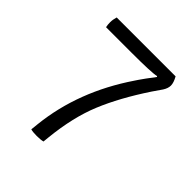

<svg xmlns="http://www.w3.org/2000/svg" viewBox="-181 -768 892 892"><g transform="rotate(45 265.0 -322.0)"><path d="M75 -648H462Q477 -621 477 -602.5Q477 -584 464 -564L433 -519Q349 -392 304.5 -284Q260 -176 245 -30L242 0Q227 4 201 4Q175 4 162 0L166 -38Q192 -279 341 -499L351 -514Q365 -535 403 -585L400 -588Q372 -581 239 -581H72Q69 -594 69 -611Q69 -628 75 -648Z"/></g></svg>

Font: Signika
Style: Light
Weight: 300
Designer: Anna Giedrys
Foundry: Anna Giedrys
Version: Version 1.001